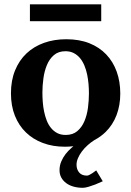

<svg xmlns="http://www.w3.org/2000/svg" viewBox="-20 -687 624 915"><path d="M553.2 -241.2Q553.2 -185.1 535.4 -138.4Q517.6 -91.8 483.4 -58.1Q460 -35.2 429.2 -19Q412.6 -8.3 398.9 3.9Q381.8 19 369.9 35.2Q357.9 51.3 351.3 67.4Q344.7 83.5 344.7 98.1Q344.7 120.1 357.2 135Q369.6 149.9 394.5 149.9Q399.4 149.9 406 146.5Q412.6 143.1 419.2 138.9Q425.8 134.8 430.9 130.6Q436 126.5 438.5 125L469.7 176.8Q451.2 185.5 433.6 192.4Q418.5 198.2 402.1 203.1Q385.7 208 374.5 208Q351.1 208 330.8 202.4Q310.5 196.8 295.7 185.8Q280.8 174.8 272.2 159.4Q263.7 144 263.7 124Q263.7 102.1 272 82.5Q280.3 63 292.7 47.1Q305.2 31.2 319.3 19Q324.7 14.2 329.6 9.8Q310.1 12.2 289.1 12.2Q231.9 12.2 184.8 -5.4Q137.7 -22.9 103.8 -55.7Q69.8 -88.4 51 -135.5Q32.2 -182.6 32.2 -242.2Q32.2 -303.7 51.8 -351.6Q71.3 -399.4 106.2 -432.4Q141.1 -465.3 189.5 -482.7Q237.8 -500 295.9 -500Q357.9 -500 405.8 -481Q453.6 -461.9 486.3 -427.5Q519 -393.1 536.1 -345.7Q553.2 -298.3 553.2 -241.2ZM403.8 -242.2Q403.8 -263.2 401.9 -286.4Q399.9 -309.6 395.3 -332Q390.6 -354.5 382.3 -374.5Q374 -394.5 361.6 -409.7Q349.1 -424.8 332 -433.8Q314.9 -442.9 292 -442.9Q258.3 -442.9 236.8 -424.3Q215.3 -405.8 203.4 -376.7Q191.4 -347.7 186.8 -313Q182.1 -278.3 182.1 -246.1Q182.1 -224.6 183.8 -201.2Q185.5 -177.7 190.2 -155.3Q194.8 -132.8 202.6 -112.8Q210.4 -92.8 222.9 -77.4Q235.4 -62 252.4 -53Q269.5 -43.9 293 -43.9Q327.1 -43.9 348.6 -62.3Q370.1 -80.6 382.3 -109.4Q394.5 -138.2 399.2 -173.3Q403.8 -208.5 403.8 -242.2ZM122.6 -585.9V-666.5H462.4V-585.9Z"/></svg>

Font: Charis SIL Phon
Style: Bold
Weight: 700
Foundry: SIL International
Version: Version 5.000